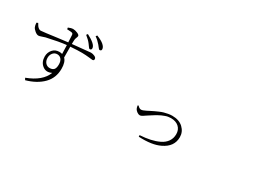

<svg xmlns="http://www.w3.org/2000/svg" viewBox="-55 -1550 3110 2346"><g transform="rotate(30 1500.0 -377.0)"><path d="M691.4 -773.4 705.1 -792Q767.6 -760.7 803.7 -728.5Q839.8 -696.3 839.8 -668Q839.8 -643.6 817.4 -643.6Q810.5 -643.6 804.7 -649.4Q798.8 -655.3 787.6 -671.9Q776.4 -688.5 771.5 -694.3Q743.2 -732.4 691.4 -773.4ZM505.9 -198.2Q544.9 -198.2 564.5 -219.2Q584 -240.2 584 -292Q584 -340.8 562 -366.2Q540 -391.6 505.9 -391.6Q468.8 -391.6 445.8 -363.3Q422.9 -335 422.9 -295.9Q422.9 -252 446.8 -225.1Q470.7 -198.2 505.9 -198.2ZM456.1 -715.8 453.1 -738.3Q496.1 -755.9 516.6 -755.9Q546.9 -755.9 580.6 -741.7Q614.3 -727.5 614.3 -710.9Q614.3 -700.2 606.4 -681.6Q598.6 -663.1 597.7 -649.4Q596.7 -642.6 596.2 -620.6Q595.7 -598.6 595.7 -588.9Q841.8 -614.3 851.6 -614.3Q878.9 -614.3 905.3 -601.6Q931.6 -588.9 931.6 -568.4Q931.6 -545.9 909.2 -545.9Q905.3 -545.9 859.4 -551.3Q813.5 -556.6 760.7 -557.6Q708 -558.6 595.7 -550.8Q595.7 -527.3 596.2 -475.6Q596.7 -423.8 596.7 -398.4Q638.7 -357.4 638.7 -262.7Q638.7 -133.8 553.7 -47.4Q468.8 39.1 322.3 80.1L307.6 53.7Q513.7 -24.4 564.5 -163.1Q494.1 -127.9 439.5 -170.4Q384.8 -212.9 384.8 -292Q384.8 -347.7 419.9 -388.7Q455.1 -429.7 513.7 -429.7Q536.1 -429.7 553.7 -423.8Q550.8 -532.2 549.8 -546.9Q450.2 -537.1 277.3 -498Q258.8 -493.2 231 -482.9Q203.1 -472.7 189.5 -472.7Q167 -472.7 138.7 -496.1Q110.4 -519.5 101.6 -541Q92.8 -561.5 90.8 -597.7L111.3 -606.4Q124 -584 131.3 -573.2Q138.7 -562.5 153.3 -550.8Q168 -539.1 183.6 -539.1Q198.2 -539.1 262.2 -547.4Q326.2 -555.7 412.6 -567.4Q499 -579.1 547.9 -584Q546.9 -629.9 543 -680.7Q542 -696.3 537.6 -702.1Q533.2 -708 521.5 -710.9Q510.7 -713.9 456.1 -715.8ZM799.8 -816.4 813.5 -834Q881.8 -807.6 914.1 -779.3Q950.2 -748 950.2 -717.8Q950.2 -694.3 926.8 -694.3Q920.9 -694.3 914.6 -700.2Q908.2 -706.1 897.9 -720.2Q887.7 -734.4 879.9 -743.2Q843.8 -786.1 799.8 -816.4Z M1667 -339.8 1678.7 -345.7Q1703.1 -316.4 1728.5 -316.4Q1750 -316.4 1793.9 -338.9Q1798.8 -341.8 1833 -358.9Q1867.2 -376 1881.3 -382.8Q1895.5 -389.6 1929.2 -404.3Q1962.9 -418.9 1985.8 -425.3Q2008.8 -431.6 2039.6 -437.5Q2070.3 -443.4 2097.7 -443.4Q2196.3 -443.4 2252.4 -390.1Q2308.6 -336.9 2308.6 -261.7Q2308.6 -127 2168 -60.5Q2058.6 -6.8 1870.1 -16.6L1869.1 -38.1Q1949.2 -43 2014.6 -57.1Q2080.1 -71.3 2135.3 -97.7Q2190.4 -124 2221.2 -168.5Q2252 -212.9 2252 -271.5Q2252 -335 2210.4 -372.6Q2168.9 -410.2 2097.7 -410.2Q2078.1 -410.2 2058.1 -406.7Q2038.1 -403.3 2016.1 -394.5Q1994.1 -385.7 1978 -379.4Q1961.9 -373 1938 -358.9Q1914.1 -344.7 1904.8 -339.4Q1895.5 -334 1871.6 -318.4Q1847.7 -302.7 1845.7 -301.8Q1833 -293.9 1816.9 -283.2Q1800.8 -272.5 1793.9 -267.6Q1787.1 -262.7 1777.8 -257.8Q1768.6 -252.9 1762.2 -251Q1755.9 -249 1749 -249Q1730.5 -249 1710 -263.7Q1689.5 -278.3 1679.7 -295.9Q1672.9 -306.6 1667 -339.8Z"/></g></svg>

Font: Bpmf Zihi Serif Light
Style: Light
Weight: 300
Foundry: But Ko
Version: Version 1.320